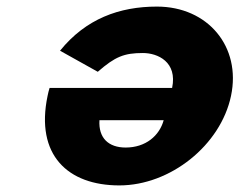

<svg xmlns="http://www.w3.org/2000/svg" viewBox="-20 -548 738 583"><path d="M130.6 -281C128.3 -275 126 -264 124.5 -257C86.7 -77 186.3 15 342.3 15C497.3 15 650 -107 681.5 -257C712.9 -406 611.5 -528 456.5 -528C342.5 -528 240.7 -491 162.3 -394L276.9 -330C329.6 -376 356.9 -387 413.9 -387C458.9 -387 519.2 -360 502.6 -281ZM477 -183C464.1 -136 422.5 -100 361.5 -100C309.5 -100 278.6 -129 282 -183Z"/></svg>

Font: Hussar
Style: BdOblTwo
Weight: 700
Foundry: Cannot Into Space Fonts
Version: Version 2.00